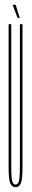

<svg xmlns="http://www.w3.org/2000/svg" viewBox="-20 -776 135 802"><path d="M45 6Q30 6 23 -10Q16 -26 16 -78V-675H27V-80Q27 -30 31.5 -17.5Q36 -5 45 -5Q54 -5 58.5 -17.5Q63 -30 63 -80V-675H74V-78Q74 -26 67 -10Q60 6 45 6ZM53.5 -701 32.5 -756H45.5L62.5 -701Z"/></svg>

Font: Anybody UltraCondensed Thin
Style: Regular
Weight: 100
Width: 1
Designer: Tyler Finck
Foundry: Etcetera Type Company
Version: Version 1.110